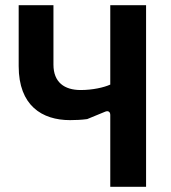

<svg xmlns="http://www.w3.org/2000/svg" viewBox="-20 -720 659 740"><path d="M405 -277V0H543V-700H405V-394C381 -383 337 -373 291 -373C228 -373 186 -403 186 -471V-700H52V-465C52 -313 142 -257 250 -257C269 -257 295 -258 316 -261L384 -289C397 -295 405 -289 405 -277Z"/></svg>

Font: Finlandica SemiBold
Style: Regular
Weight: 600
Designer: Niklas Ekholm, Juho Hiilivirta, Jaakko Suomalainen
Foundry: Helsinki Type Studio
Version: Version 2.000;Glyphs 3.2 (3202)